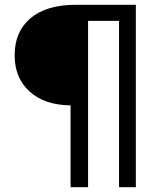

<svg xmlns="http://www.w3.org/2000/svg" viewBox="-20 -680 677 800"><path d="M546 -660V100H476V-593H347V100H274V-241Q166 -242 103.5 -298.5Q41 -355 41 -450Q41 -548 107 -604Q173 -660 295 -660Z"/></svg>

Font: Work Sans
Style: Regular
Weight: 400
Designer: Wei Huang
Foundry: Wei Huang
Version: Version 1.032;PS 001.032;hotconv 1.0.70;makeotf.lib2.5.58329